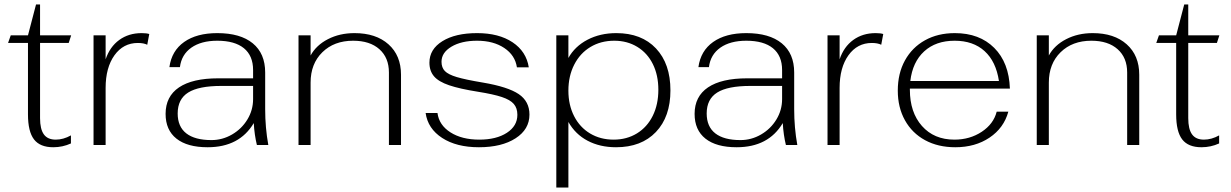

<svg xmlns="http://www.w3.org/2000/svg" viewBox="-20 -648 5499 858"><path d="M105 -137V-456H16L28 -490H105L141 -628H159V-490H298L287 -456H159V-120Q159 -71 176 -47.5Q193 -24 229 -24Q263 -24 297 -43V-7Q260 10 218 10Q159 10 132 -25Q105 -60 105 -137Z M398 -490H452V-383Q471 -439 513 -469.5Q555 -500 613 -500Q635 -500 647 -496L638 -448Q622 -456 596 -456Q531 -456 491.5 -401Q452 -346 452 -255V0H398Z M720 -139Q720 -217 780 -257.5Q840 -298 955 -298H1111V-335Q1111 -399 1070 -432.5Q1029 -466 951 -466Q879 -466 835 -435Q791 -404 784 -348H737Q747 -421 803 -460.5Q859 -500 951 -500Q1054 -500 1109.5 -454.5Q1165 -409 1165 -324V-160Q1165 -78 1179 0H1128Q1117 -45 1114 -98Q1050 10 908 10Q817 10 768.5 -28.5Q720 -67 720 -139ZM1111 -205V-264H969Q868 -264 821 -234.5Q774 -205 774 -141Q774 -82 812.5 -52Q851 -22 925 -22Q974 -22 1017 -47Q1060 -72 1085.5 -114Q1111 -156 1111 -205Z M1314 -490H1368V-400Q1393 -446 1445.5 -473Q1498 -500 1564 -500Q1660 -500 1716 -450Q1772 -400 1772 -314V0H1718V-324Q1718 -390 1675.5 -428Q1633 -466 1558 -466Q1473 -466 1420.5 -414.5Q1368 -363 1368 -279V0H1314Z M1882 -143H1935Q1942 -89 1993 -56.5Q2044 -24 2122 -24Q2198 -24 2245 -54.5Q2292 -85 2292 -135Q2292 -165 2276 -183.5Q2260 -202 2222.5 -214.5Q2185 -227 2116 -238Q2034 -251 1987 -267Q1940 -283 1919.5 -307Q1899 -331 1899 -368Q1899 -428 1957 -464Q2015 -500 2112 -500Q2209 -500 2270.5 -459Q2332 -418 2343 -347H2290Q2282 -401 2233.5 -433.5Q2185 -466 2112 -466Q2042 -466 1997.5 -439.5Q1953 -413 1953 -372Q1953 -346 1968 -330.5Q1983 -315 2021.5 -303.5Q2060 -292 2138 -279Q2250 -260 2298 -227.5Q2346 -195 2346 -136Q2346 -70 2284 -30Q2222 10 2120 10Q2020 10 1956 -31.5Q1892 -73 1882 -143Z M2466 -490H2520V-389Q2549 -441 2605.5 -470.5Q2662 -500 2734 -500Q2847 -500 2911.5 -431.5Q2976 -363 2976 -244Q2976 -126 2911 -58Q2846 10 2733 10Q2661 10 2606 -19Q2551 -48 2520 -103V190H2466ZM2922 -247Q2922 -312 2897.5 -361.5Q2873 -411 2828 -438.5Q2783 -466 2725 -466Q2665 -466 2618.5 -438Q2572 -410 2546 -359Q2520 -308 2520 -243Q2520 -179 2545.5 -129Q2571 -79 2617 -51.5Q2663 -24 2722 -24Q2781 -24 2826.5 -52Q2872 -80 2897 -130.5Q2922 -181 2922 -247Z M3084 -139Q3084 -217 3144 -257.5Q3204 -298 3319 -298H3475V-335Q3475 -399 3434 -432.5Q3393 -466 3315 -466Q3243 -466 3199 -435Q3155 -404 3148 -348H3101Q3111 -421 3167 -460.5Q3223 -500 3315 -500Q3418 -500 3473.5 -454.5Q3529 -409 3529 -324V-160Q3529 -78 3543 0H3492Q3481 -45 3478 -98Q3414 10 3272 10Q3181 10 3132.5 -28.5Q3084 -67 3084 -139ZM3475 -205V-264H3333Q3232 -264 3185 -234.5Q3138 -205 3138 -141Q3138 -82 3176.5 -52Q3215 -22 3289 -22Q3338 -22 3381 -47Q3424 -72 3449.5 -114Q3475 -156 3475 -205Z M3678 -490H3732V-383Q3751 -439 3793 -469.5Q3835 -500 3893 -500Q3915 -500 3927 -496L3918 -448Q3902 -456 3876 -456Q3811 -456 3771.5 -401Q3732 -346 3732 -255V0H3678Z M4434 -149H4486Q4466 -76 4402 -33Q4338 10 4249 10Q4172 10 4114 -21.5Q4056 -53 4024 -110.5Q3992 -168 3992 -243Q3992 -320 4024 -378Q4056 -436 4113.5 -468Q4171 -500 4247 -500Q4357 -500 4423 -434Q4489 -368 4493 -252H4046V-247Q4046 -146 4100 -85Q4154 -24 4245 -24Q4314 -24 4367 -59Q4420 -94 4434 -149ZM4048 -286H4444Q4431 -373 4380 -419.5Q4329 -466 4246 -466Q4162 -466 4110 -418.5Q4058 -371 4048 -286Z M4613 -490H4667V-400Q4692 -446 4744.5 -473Q4797 -500 4863 -500Q4959 -500 5015 -450Q5071 -400 5071 -314V0H5017V-324Q5017 -390 4974.5 -428Q4932 -466 4857 -466Q4772 -466 4719.5 -414.5Q4667 -363 4667 -279V0H4613Z M5236 -137V-456H5147L5159 -490H5236L5272 -628H5290V-490H5429L5418 -456H5290V-120Q5290 -71 5307 -47.5Q5324 -24 5360 -24Q5394 -24 5428 -43V-7Q5391 10 5349 10Q5290 10 5263 -25Q5236 -60 5236 -137Z"/></svg>

Font: Fahkwang ExtraLight
Style: Regular
Weight: 275
Designer: Suppakit Chalermlarp | Katatrad Co.,Ltd.
Foundry: Cadson Demak Co.,Ltd.
Version: Version 1.000; ttfautohint (v1.6)